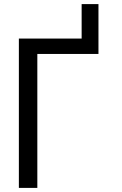

<svg xmlns="http://www.w3.org/2000/svg" viewBox="-20 -916 594 936"><path d="M72 0V-728H378V-896H460V-653H162V0Z"/></svg>

Font: Murecho
Style: Regular
Weight: 400
Designer: Neil Summerour
Foundry: Positype
Version: Version 1.010; ttfautohint (v1.8.3)